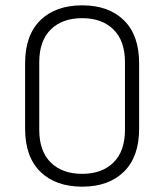

<svg xmlns="http://www.w3.org/2000/svg" viewBox="-20 -687 615 719"><path d="M288 12Q188 12 131 -44Q74 -100 74 -205V-450Q74 -555 131 -611Q188 -667 288 -667Q387 -667 444 -611Q501 -555 501 -450V-205Q501 -100 444 -44Q387 12 288 12ZM288 -36Q362 -36 405 -78.5Q448 -121 448 -201V-454Q448 -534 405 -576.5Q362 -619 288 -619Q213 -619 170 -576.5Q127 -534 127 -454V-201Q127 -121 170 -78.5Q213 -36 288 -36Z"/></svg>

Font: Sofia Sans Light
Style: Regular
Weight: 300
Designer: Botio Nikoltchev, Ani Petrova
Foundry: lettersoup
Version: Version 4.100; ttfautohint (v1.8.3)